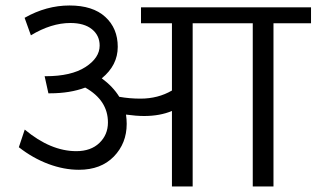

<svg xmlns="http://www.w3.org/2000/svg" viewBox="-20 -673 1143 693"><path d="M600.6 0V-272.5Q557.1 -254.3 500 -254.3Q471.7 -254.3 434.8 -259.4Q437.3 -241.7 437.3 -226Q437.3 -155.7 390.8 -107.9Q344.3 -60.2 264.9 -60.2Q210.8 -60.2 154.7 -81.1Q98.6 -102.1 48 -141.6L69.3 -205.3Q162.8 -127.4 255.3 -127.4Q307.9 -127.4 338.7 -157Q369.6 -186.6 369.6 -231Q369.6 -310.9 287.7 -356.9Q232.6 -336.2 160.3 -336.2H154.7L141.1 -397.9H144.6Q237.1 -397.9 288.4 -431Q339.7 -464.1 339.7 -508.6Q339.7 -545 311.9 -567.5Q284.1 -590 234.1 -590Q164.8 -590 91.5 -545.5L68.8 -608.7Q147.1 -653.2 231 -653.2Q315 -653.2 360 -612Q405 -570.8 405 -504Q405 -437.3 347.3 -390.3Q387.8 -360.5 410.5 -323.6Q447.9 -317 486.9 -317Q550.6 -317 600.6 -346.3V-589H488.9V-646.6H1102.6V-589H967.1V0H892.3V-589H675.4V0Z"/></svg>

Font: KhulaRegular
Style: Regular
Weight: 400
Designer: Erin McLaughlin, Steve Matteson
Version: Version 1.001;PS 1.0;hotconv 1.0.72;makeotf.lib2.5.5900; ttf